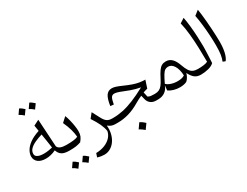

<svg xmlns="http://www.w3.org/2000/svg" viewBox="-93 -1494 3168 2465"><g transform="rotate(-30 1491.0 -261.0)"><path d="M325.2 -417.5 311.5 -502.9 392.6 -543.5 417 -137.2Q426.8 -108.4 459.7 -95.7Q492.7 -83 540 -83H540.5V0H540Q467.8 0 431.6 -23.7Q395.5 -47.4 379.4 -97.7Q304.2 -61.5 231 -61.5Q158.2 -61.5 117.4 -93.5Q76.7 -125.5 76.7 -178.7Q76.7 -221.2 102.1 -265.1Q127.4 -309.1 182.1 -348.9Q236.8 -388.7 325.2 -417.5ZM334.5 -358.4Q276.4 -341.3 226.8 -318.8Q177.2 -296.4 147.5 -266.1Q117.7 -235.8 117.7 -194.8Q117.7 -170.4 135.3 -156Q152.8 -141.6 180.4 -135.7Q208 -129.9 237.8 -129.9Q274.4 -129.9 308.8 -135.5Q343.3 -141.1 367.2 -146.5Q360.4 -195.8 353 -243.2Q345.7 -290.5 334.5 -358.4ZM204.1 -724.1Q229 -757.8 251 -792Q282.7 -779.3 318.8 -743.7Q285.6 -697.3 271 -677.2Q240.2 -705.1 204.1 -724.1ZM470.2 -743.7 422.4 -677.2Q389.6 -706.1 355.5 -724.1Q374 -750.5 402.3 -792Q429.7 -781.7 470.2 -743.7Z M457.5 211.4Q482.4 177.7 504.4 143.6Q536.1 156.2 572.3 191.9Q539.1 238.3 524.4 258.3Q493.7 230.5 457.5 211.4ZM723.6 191.9 675.8 258.3Q643.1 229.5 608.9 211.4Q627.4 185.1 655.8 143.6Q683.1 153.8 723.6 191.9ZM540.5 0Q524.9 0 524.9 -31.7V-51.3Q524.9 -83 540.5 -83H559.1Q606.9 -83 650.4 -87.9Q693.8 -92.8 716.3 -105Q712.9 -154.8 696.3 -215.3Q679.7 -275.9 646.5 -347.7L715.8 -411.1Q729.5 -377.9 741 -331.5Q752.4 -285.2 759.5 -239.5Q766.6 -193.8 766.6 -161.6Q766.6 -117.7 754.9 -88.4Q743.2 -59.1 713.4 -23.9Q676.3 -10.3 639.9 -5.1Q603.5 0 552.7 0Z M1034.2 -285.2 1095.2 -169.9Q1120.1 -122.6 1147.7 -102.8Q1175.3 -83 1222.7 -83H1223.1V0H1222.7Q1189.9 0 1164.3 -10.5Q1138.7 -21 1117.2 -39.1Q1124 25.4 1110.1 81.5Q1096.2 137.7 1066.7 180.2Q1037.1 222.7 995.4 246.3Q953.6 270 904.8 270Q883.8 270 858.6 266.1Q833.5 262.2 804.7 253.4L823.2 198.2Q893.6 196.8 950.2 174.6Q1006.8 152.3 1043.2 113.5Q1079.6 74.7 1088.9 23.9Q1080.6 -28.3 1054.7 -84.7Q1028.8 -141.1 979 -216.3Z M1743.2 -244.1Q1704.1 -252 1670.7 -260.7Q1637.2 -269.5 1601.3 -282.5Q1565.4 -295.4 1518.6 -314.5Q1471.2 -334 1445.6 -340.6Q1419.9 -347.2 1404.3 -347.2Q1373 -347.2 1357.9 -322.8Q1342.8 -298.3 1330.1 -228L1280.8 -233.4Q1295.9 -335 1325.7 -378.7Q1355.5 -422.4 1410.6 -422.4Q1436 -422.4 1468.3 -412.1Q1500.5 -401.9 1557.1 -376.5Q1619.1 -349.1 1666.7 -332.8Q1714.4 -316.4 1755.9 -309.6Q1797.4 -302.7 1840.8 -302.7L1803.7 -189.5Q1788.6 -186 1771.7 -181.4Q1754.9 -176.8 1739.3 -171.4L1754.9 -101.1Q1773.4 -88.9 1795.7 -85.9Q1817.9 -83 1852.5 -83H1856V0H1829.1Q1779.3 0 1748.3 -24.4Q1717.3 -48.8 1707.5 -85.9L1691.4 -149.4Q1668.9 -140.1 1643.6 -127.4Q1618.2 -114.7 1593.8 -100.1Q1506.3 -47.4 1424.3 -23.7Q1342.3 0 1265.1 0H1223.1Q1207.5 0 1207.5 -31.7V-51.3Q1207.5 -83 1223.1 -83H1238.8Q1310.5 -83 1385.3 -98.9Q1460 -114.7 1547.1 -150.1Q1634.3 -185.5 1743.2 -244.1ZM1499 132.8Q1533.7 146 1574.2 186Q1547.9 224.1 1521 259.8Q1504.4 244.6 1485.6 231.4Q1466.8 218.3 1446.8 207.5Q1460.4 189 1472.9 170.7Q1485.4 152.3 1499 132.8Z M2183.1 -374.5Q2235.4 -374.5 2271.5 -338.9Q2307.6 -303.2 2333.5 -229Q2352.5 -174.3 2373.8 -142.3Q2395 -110.4 2423.8 -96.7Q2452.6 -83 2493.2 -83H2493.7V0H2493.2Q2439.9 0 2405 -25.6Q2370.1 -51.3 2338.4 -113.3Q2334 -94.2 2323.7 -73.2Q2313.5 -52.2 2301 -35.9Q2288.6 -19.5 2277.3 -13.2Q2260.7 -4.4 2234.1 0.7Q2207.5 5.9 2179.2 5.9Q2133.3 5.9 2090.6 -6.1Q2047.9 -18.1 2013.7 -41.5L2021.5 -114.3Q2002 -60.1 1959.5 -30Q1917 0 1856 0Q1840.3 0 1840.3 -31.7V-51.3Q1840.3 -83 1856 -83Q1892.6 -83 1918.5 -94.7Q1944.3 -106.4 1966.8 -134.5Q1989.3 -162.6 2013.7 -210.9Q2046.9 -276.4 2072 -311.8Q2097.2 -347.2 2123 -360.8Q2148.9 -374.5 2183.1 -374.5ZM2174.8 -300.8Q2148.4 -300.8 2128.4 -287.8Q2108.4 -274.9 2086.2 -238.5Q2064 -202.1 2030.3 -131.3Q2051.3 -107.4 2095.9 -92.3Q2140.6 -77.1 2191.9 -77.1Q2261.2 -77.1 2295.9 -102.5Q2292.5 -192.4 2259.3 -246.6Q2226.1 -300.8 2174.8 -300.8Z M2662.6 -744.1Q2675.3 -681.2 2683.3 -602.1Q2691.4 -522.9 2695.3 -443.1Q2699.2 -363.3 2699.2 -296.9Q2699.2 -285.6 2698.5 -257.8Q2697.8 -230 2696.3 -194.3Q2694.8 -158.7 2693.1 -122.3Q2691.4 -85.9 2689.5 -58.1Q2660.2 -28.3 2604.7 -14.2Q2549.3 0 2493.7 0Q2478 0 2478 -31.7V-51.3Q2478 -83 2493.7 -83Q2534.7 -83 2574.7 -87.4Q2614.7 -91.8 2641.6 -105Q2641.6 -204.6 2637.9 -311.8Q2634.3 -418.9 2624.3 -519.5Q2614.3 -620.1 2594.7 -700.2Z M2872.6 -742.7Q2878.4 -711.9 2884 -664.8Q2889.6 -617.7 2894.5 -561.8Q2899.4 -505.9 2903.1 -448.5Q2906.7 -391.1 2908.9 -339.1Q2911.1 -287.1 2911.1 -248Q2911.1 -159.7 2896.2 -94Q2881.3 -28.3 2851.6 8.8L2814.5 -5.9Q2832 -48.3 2839.4 -98.6Q2846.7 -148.9 2846.7 -230Q2846.7 -302.7 2841.6 -385.7Q2836.4 -468.8 2827.1 -548.3Q2817.9 -627.9 2805.2 -689.9Z"/></g></svg>

Font: Pinar-DS1-FD Regular
Style: Regular
Weight: 400
Designer: Amin Abedi
Version: Version 3.000